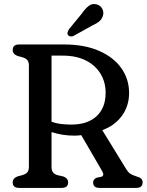

<svg xmlns="http://www.w3.org/2000/svg" viewBox="-20 -917 719 937"><path d="M610 -463Q610 -399.5 574.5 -351.2Q539 -303 479 -282L597 -90Q605.5 -76 615.8 -69.2Q626 -62.5 642 -57.5Q661.5 -52 668.8 -45.2Q676 -38.5 676 -27Q676 0 644.5 0H465Q434.5 0 434.5 -27Q434.5 -42.5 452.5 -50L473.5 -54Q491.5 -59 478.5 -82L376.5 -257.5Q360.5 -255 343.5 -255Q284 -255 231.5 -272.5V-102Q231.5 -84.5 239.2 -75.2Q247 -66 261.5 -62L290 -55.5Q312.5 -46.5 312.5 -27Q312.5 0 280.5 0H73.5Q42 0 42 -27Q42 -47 65.5 -56L89.5 -62.5Q105 -67 113 -76Q121 -85 121 -102V-598Q121 -615 113 -624Q105 -633 89.5 -637.5L65.5 -644Q42 -653 42 -673Q42 -700 73.5 -700H292Q393 -700 464.2 -668.5Q535.5 -637 572.8 -583.5Q610 -530 610 -463ZM231.5 -645.5V-323Q256.5 -314 282.2 -311.5Q308 -309 327.5 -309Q407.5 -309 451.5 -350Q495.5 -391 495.5 -464Q495.5 -516 470.5 -557.2Q445.5 -598.5 398.8 -622Q352 -645.5 286.5 -645.5ZM379 -850.5Q396.5 -875.5 413.5 -888.5Q430.5 -901.5 452.5 -895.5Q471 -890 479.2 -873.8Q487.5 -857.5 482.5 -841Q477.5 -823.5 464.5 -812.8Q451.5 -802 428.5 -791.5L338.5 -741.5Q332 -738.5 324.2 -739.2Q316.5 -740 312.5 -745.5Q307.5 -751.5 309.8 -758.8Q312 -766 316 -773.5Z"/></svg>

Font: Fraunces 72pt SuperSoft
Style: Regular
Weight: 400
Version: Version 1.000;[b76b70a41]